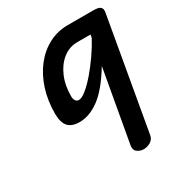

<svg xmlns="http://www.w3.org/2000/svg" viewBox="-210 -1077 1154 1225"><g transform="rotate(-30 367.0 -464.0)"><path d="M493 0Q468 0 446.8 -15.2Q425.5 -30.5 431.5 -64L526 -594.5Q447.5 -464.5 373.5 -409.5Q299.5 -354.5 226 -354.5Q168 -354.5 141.5 -384.8Q115 -415 115 -478.5Q115 -575.5 141.5 -657.5Q168 -739.5 215.8 -800.2Q263.5 -861 328 -894.8Q392.5 -928.5 468 -928.5H657.5Q694.5 -928.5 708 -916.8Q721.5 -905 716.5 -877.5L572.5 -57Q567.5 -29 543.5 -14.5Q519.5 0 493 0ZM291.5 -479Q313.5 -479 348.2 -507.5Q383 -536 422 -581.5Q461 -627 497.5 -679.8Q534 -732.5 559.5 -780.5L563.5 -804H468Q407.5 -804 360.5 -767Q313.5 -730 286.5 -667Q259.5 -604 259.5 -525.5Q259.5 -502.5 268.5 -490.8Q277.5 -479 291.5 -479Z"/></g></svg>

Font: Edu AU VIC WA NT Pre
Style: Bold
Weight: 700
Designer: Tina and Corey Anderson, Eben Sorkin, Mirko Velimirovic
Foundry: Google for Education
Version: Version 1.001